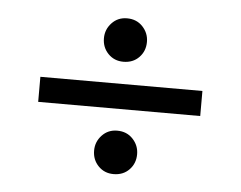

<svg xmlns="http://www.w3.org/2000/svg" viewBox="-37 -521 574 458"><g transform="rotate(5 250.0 -291.5)"><path d="M56 -261V-321H444V-261ZM250 -105Q228 -105 213.5 -120Q199 -135 199 -157Q199 -178 213.5 -193.5Q228 -209 250 -209Q273 -209 287.5 -193.5Q302 -178 302 -157Q302 -135 287.5 -120Q273 -105 250 -105ZM250 -374Q228 -374 213.5 -389Q199 -404 199 -426Q199 -447 213.5 -462.5Q228 -478 250 -478Q273 -478 287.5 -462.5Q302 -447 302 -426Q302 -404 287.5 -389Q273 -374 250 -374Z"/></g></svg>

Font: DM Sans 12pt Light
Style: Regular
Weight: 300
Version: Version 4.004;gftools[0.9.30]